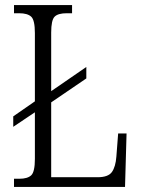

<svg xmlns="http://www.w3.org/2000/svg" viewBox="-20 -734 555 754"><path d="M35 0V-32H56Q88 -32 102.5 -45.5Q117 -59 117 -110V-293L32 -236V-277L117 -336V-604Q117 -655 102.5 -668.5Q88 -682 55 -682H35V-714H263V-682H242Q208 -682 194.5 -668.5Q181 -655 181 -606V-376L319 -471V-426L181 -332V-38H363Q405 -38 419.5 -58.5Q434 -79 437 -119L444 -210H477L471 0Z"/></svg>

Font: Noto Serif Lao Condensed Light
Style: Regular
Weight: 300
Width: 3
Designer: Monotype Design Team
Foundry: Monotype Imaging Inc.
Version: Version 2.003; ttfautohint (v1.8.4.7-5d5b)